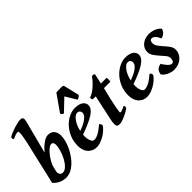

<svg xmlns="http://www.w3.org/2000/svg" viewBox="-10 -1378 2009 2009"><g transform="rotate(-45 994.5 -374.0)"><path d="M195 -336Q212 -356 231.5 -375Q251 -394 271 -409Q291 -424 311 -433Q331 -442 349 -442Q399 -442 422 -411Q445 -380 444 -335Q443 -305 433.5 -267.5Q424 -230 406 -191.5Q388 -153 363 -116.5Q338 -80 308 -51.5Q278 -23 243.5 -6Q209 11 172 11Q146 11 123.5 5Q101 -1 82.5 -11Q64 -21 50 -32.5Q36 -44 26 -56L42 -120L111 -419Q115 -437 121.5 -463.5Q128 -490 134.5 -519.5Q141 -549 147 -578.5Q153 -608 156 -632Q159 -656 158 -671Q157 -686 150 -687Q139 -688 117 -681.5Q95 -675 68 -662Q53 -677 63 -697Q81 -709 107.5 -720Q134 -731 161 -739.5Q188 -748 212 -753.5Q236 -759 249 -760Q275 -762 284.5 -753.5Q294 -745 294 -731Q294 -725 292 -715.5Q290 -706 288 -695ZM181 -51Q212 -51 240.5 -79.5Q269 -108 290.5 -148.5Q312 -189 325 -234Q338 -279 338 -311Q338 -325 331 -337.5Q324 -350 308 -350Q289 -350 264.5 -330Q240 -310 217.5 -281Q195 -252 177 -219Q159 -186 153 -160L142 -112Q139 -98 141.5 -86.5Q144 -75 150 -67Q156 -59 164.5 -55Q173 -51 181 -51Z M613 -184Q611 -176 611 -156Q611 -136 615.5 -115Q620 -94 630.5 -77.5Q641 -61 659 -61Q685 -61 719.5 -78.5Q754 -96 808 -142Q819 -136 823 -125Q827 -114 825 -103Q808 -80 784 -59Q760 -38 732.5 -22.5Q705 -7 677 2.5Q649 12 626 12Q590 12 564 -1Q538 -14 521.5 -35Q505 -56 497.5 -83.5Q490 -111 490 -140Q490 -208 514.5 -264Q539 -320 577 -359.5Q615 -399 660 -420.5Q705 -442 746 -442Q783 -442 807 -434.5Q831 -427 845 -415Q859 -403 865 -389Q871 -375 871 -362Q871 -313 807.5 -271.5Q744 -230 613 -184ZM730 -389Q712 -389 694 -374Q676 -359 661 -336Q646 -313 635 -285Q624 -257 620 -232Q633 -237 658.5 -247Q684 -257 709 -272Q734 -287 752.5 -307Q771 -327 771 -351Q771 -365 761 -377Q751 -389 730 -389ZM811 -695Q818 -695 824.5 -692.5Q831 -690 833 -683L874 -511Q873 -509 871 -505.5Q869 -502 864 -498Q856 -492 850.5 -489.5Q845 -487 831 -482L757 -605L628 -482Q611 -487 605.5 -493.5Q600 -500 599 -511L727 -693Q730 -693 742 -693.5Q754 -694 757 -694Q768 -695 781.5 -695Q795 -695 811 -695Z M1050 -86Q1049 -84 1049 -81Q1049 -74 1052 -73Q1054 -71 1061 -71Q1064 -71 1068 -72Q1079 -76 1092 -80.5Q1105 -85 1125 -96Q1132 -88 1132 -79Q1132 -72 1131 -68Q1130 -64 1128 -60Q1114 -49 1092 -36.5Q1070 -24 1046 -13.5Q1022 -3 1000.5 4Q979 11 966 11Q938 11 929.5 1Q921 -9 921 -30Q921 -54 929 -92Q947 -175 958.5 -229Q970 -283 977 -315Q984 -347 986.5 -359.5Q989 -372 989 -373H946Q938 -381 937 -392Q936 -403 940 -407Q962 -413 986.5 -428.5Q1011 -444 1034 -464.5Q1057 -485 1077.5 -508Q1098 -531 1113 -552H1119Q1133 -552 1140.5 -548.5Q1148 -545 1146 -534L1123 -430H1205Q1210 -422 1210 -403Q1210 -384 1205 -373H1111Q1111 -371 1107 -355.5Q1103 -340 1097 -316Q1091 -292 1084 -261.5Q1077 -231 1070 -199.5Q1063 -168 1057.5 -138.5Q1052 -109 1050 -86Z M1360 -184Q1358 -176 1358 -156Q1358 -136 1362.5 -115Q1367 -94 1377.5 -77.5Q1388 -61 1406 -61Q1432 -61 1466.5 -78.5Q1501 -96 1555 -142Q1566 -136 1570 -125Q1574 -114 1572 -103Q1555 -80 1531 -59Q1507 -38 1479.5 -22.5Q1452 -7 1424 2.5Q1396 12 1373 12Q1337 12 1311 -1Q1285 -14 1268.5 -35Q1252 -56 1244.5 -83.5Q1237 -111 1237 -140Q1237 -208 1261.5 -264Q1286 -320 1324 -359.5Q1362 -399 1407 -420.5Q1452 -442 1493 -442Q1530 -442 1554 -434.5Q1578 -427 1592 -415Q1606 -403 1612 -389Q1618 -375 1618 -362Q1618 -313 1554.5 -271.5Q1491 -230 1360 -184ZM1477 -389Q1459 -389 1441 -374Q1423 -359 1408 -336Q1393 -313 1382 -285Q1371 -257 1367 -232Q1380 -237 1405.5 -247Q1431 -257 1456 -272Q1481 -287 1499.5 -307Q1518 -327 1518 -351Q1518 -365 1508 -377Q1498 -389 1477 -389Z M1802 -349Q1802 -320 1819 -296Q1836 -272 1856 -249Q1883 -220 1905.5 -189.5Q1928 -159 1928 -125Q1928 -98 1916 -73Q1904 -48 1883 -29Q1862 -10 1832.5 1Q1803 12 1768 12Q1750 12 1730 7Q1710 2 1692 -6.5Q1674 -15 1658.5 -27Q1643 -39 1633 -54Q1635 -81 1651 -103.5Q1667 -126 1710 -134Q1716 -123 1726 -108.5Q1736 -94 1747.5 -81Q1759 -68 1771 -59Q1783 -50 1793 -50Q1814 -50 1821 -66Q1828 -82 1828 -99Q1828 -126 1808.5 -149.5Q1789 -173 1768 -196Q1742 -225 1720.5 -255.5Q1699 -286 1699 -318Q1699 -351 1712.5 -374.5Q1726 -398 1747 -413Q1768 -428 1793.5 -435Q1819 -442 1843 -442Q1869 -442 1891.5 -436Q1914 -430 1931.5 -421.5Q1949 -413 1961 -403Q1973 -393 1979 -385Q1977 -367 1959 -345Q1941 -323 1905 -315Q1888 -354 1869.5 -371.5Q1851 -389 1833 -389Q1814 -389 1808 -374.5Q1802 -360 1802 -349Z"/></g></svg>

Font: Lusitana
Style: Bold Italic
Weight: 700
Designer: Ana Paula Megda
Foundry: Ana Paula Megda
Version: Version 1.000; ttfautohint (v1.1) -l 8 -r 50 -G 200 -x 14 -D